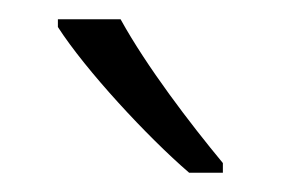

<svg xmlns="http://www.w3.org/2000/svg" viewBox="-20 -878 291 199"><path d="M105 -858H40V-850C69 -805 133 -736 176 -699H211V-709C177 -750 132 -809 105 -858Z"/></svg>

Font: Noto Sans Telugu UI Condensed Light
Style: Regular
Weight: 300
Width: 3
Designer: Jelle Bosma - Monotype Design Team
Foundry: Monotype Imaging Inc.
Version: Version 2.005